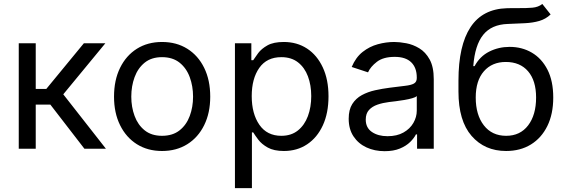

<svg xmlns="http://www.w3.org/2000/svg" viewBox="-20 -770 2935 994"><path d="M77.1 0V-545.9H165V-309.6H219.7L414.1 -545.9H525.4L307.6 -281.7L528.3 0H417L240.7 -228.5H165V0Z M818.8 11.7Q744.6 11.7 688.7 -23.4Q632.8 -58.6 601.6 -122.1Q570.3 -185.5 570.3 -269.5Q570.3 -355 601.6 -418.7Q632.8 -482.4 688.7 -517.6Q744.6 -552.7 818.8 -552.7Q893.6 -552.7 949.7 -517.6Q1005.9 -482.4 1037.1 -418.7Q1068.4 -355 1068.4 -269.5Q1068.4 -185.5 1037.1 -122.1Q1005.9 -58.6 949.7 -23.4Q893.6 11.7 818.8 11.7ZM818.8 -66.9Q874 -66.9 909.7 -95.2Q945.3 -123.5 962.4 -169.7Q979.5 -215.8 979.5 -269.5Q979.5 -323.7 962.4 -370.4Q945.3 -417 909.7 -445.6Q874 -474.1 818.8 -474.1Q764.2 -474.1 729 -445.6Q693.8 -417 676.8 -370.6Q659.7 -324.2 659.7 -269.5Q659.7 -215.8 676.8 -169.7Q693.8 -123.5 729 -95.2Q764.2 -66.9 818.8 -66.9Z M1196.3 204.1V-545.9H1281.2V-458.5H1291Q1300.3 -473.1 1316.9 -495.4Q1333.5 -517.6 1364.7 -535.2Q1396 -552.7 1449.2 -552.7Q1517.6 -552.7 1569.6 -518.6Q1621.6 -484.4 1651.1 -421.1Q1680.7 -357.9 1680.7 -271.5Q1680.7 -184.6 1651.4 -121.1Q1622.1 -57.6 1570.1 -22.9Q1518.1 11.7 1449.7 11.7Q1397.9 11.7 1366.2 -6.1Q1334.5 -23.9 1317.4 -46.6Q1300.3 -69.3 1291 -84.5H1284.2V204.1ZM1436.5 -66.9Q1487.8 -66.9 1522.2 -94.5Q1556.6 -122.1 1574 -168.7Q1591.3 -215.3 1591.3 -272.5Q1591.3 -329.1 1574.2 -374.8Q1557.1 -420.4 1522.7 -447.3Q1488.3 -474.1 1436.5 -474.1Q1361.3 -474.1 1322.3 -418.5Q1283.2 -362.8 1283.2 -272.5Q1283.2 -181.2 1322.8 -124Q1362.3 -66.9 1436.5 -66.9Z M1971.2 12.7Q1919.4 12.7 1877.2 -6.8Q1835 -26.4 1810.1 -64Q1785.2 -101.6 1785.2 -155.3Q1785.2 -202.1 1803.7 -231.4Q1822.3 -260.7 1853.3 -277.6Q1884.3 -294.4 1921.9 -302.7Q1959.5 -311 1997.6 -315.9Q2046.4 -322.3 2077.1 -325.7Q2107.9 -329.1 2122.8 -337.4Q2137.7 -345.7 2137.7 -365.7V-368.7Q2137.7 -419.4 2108.9 -447.5Q2080.1 -475.6 2023.4 -475.6Q1964.4 -475.6 1931.2 -450Q1897.9 -424.3 1885.3 -395.5L1800.8 -423.3Q1821.8 -473.1 1857.4 -501.2Q1893.1 -529.3 1936 -541Q1979 -552.7 2021 -552.7Q2048.3 -552.7 2083.3 -546.1Q2118.2 -539.6 2150.6 -520Q2183.1 -500.5 2204.3 -462.2Q2225.6 -423.8 2225.6 -359.9V0H2139.2V-74.2H2133.3Q2124 -55.2 2103.5 -34.9Q2083 -14.6 2050.3 -1Q2017.6 12.7 1971.2 12.7ZM1986.3 -64.9Q2035.2 -64.9 2068.8 -84Q2102.5 -103 2120.1 -133.5Q2137.7 -164.1 2137.7 -197.3V-272.9Q2132.3 -266.6 2114.3 -261.5Q2096.2 -256.3 2073 -252.4Q2049.8 -248.5 2028.1 -245.8Q2006.3 -243.2 1993.7 -241.7Q1961.9 -237.8 1934.3 -228.3Q1906.7 -218.8 1890.1 -200.4Q1873.5 -182.1 1873.5 -150.9Q1873.5 -108.4 1905.5 -86.7Q1937.5 -64.9 1986.3 -64.9Z M2787.6 -749.5 2830.6 -695.3Q2805.7 -671.4 2772.2 -661.6Q2738.8 -651.9 2698 -649.9Q2657.2 -647.9 2608.4 -646Q2524.4 -643.1 2481.4 -589.6Q2438.5 -536.1 2430.2 -427.7H2437Q2464.4 -478.5 2512.9 -502.9Q2561.5 -527.3 2618.2 -527.3Q2682.6 -527.3 2733.6 -497.3Q2784.7 -467.3 2814.5 -408.9Q2844.2 -350.6 2844.2 -265.1Q2844.2 -179.7 2813.7 -117.7Q2783.2 -55.7 2728.5 -22Q2673.8 11.7 2600.1 11.7Q2489.3 11.7 2421.4 -66.4Q2353.5 -144.5 2353.5 -295.9V-352.5Q2353.5 -534.7 2416 -629.4Q2478.5 -724.1 2605 -727.5Q2620.6 -728 2635.3 -728Q2649.9 -728 2663.1 -728Q2705.6 -727.5 2736.3 -730.2Q2767.1 -732.9 2787.6 -749.5ZM2600.6 -66.9Q2672.9 -66.9 2714.1 -120.8Q2755.4 -174.8 2755.4 -265.1Q2755.4 -352.5 2713.9 -400.9Q2672.4 -449.2 2598.6 -449.2Q2527.3 -449.2 2485.1 -400.9Q2442.9 -352.5 2442.9 -265.1Q2442.9 -175.3 2484.9 -121.1Q2526.9 -66.9 2600.6 -66.9Z"/></svg>

Font: Inter-Regular
Style: Regular
Weight: 400
Designer: Rasmus Andersson
Foundry: rsms
Version: Version 4.000;git-a52131595